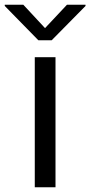

<svg xmlns="http://www.w3.org/2000/svg" viewBox="-67 -786 379 806"><path d="M79 0H166V-546H79ZM-47 -761 94 -617H150L292 -761V-766H214L122 -668L31 -766H-47Z"/></svg>

Font: Wafeq
Style: Regular
Weight: 400
Designer: Rasmus Andersson & Azza Alameddine
Foundry: Google & TypeTogether
Version: Version 3.000;FEAKit 1.0